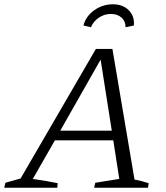

<svg xmlns="http://www.w3.org/2000/svg" viewBox="-53 -875 774 895"><path d="M574 -38Q591 -35 608 -30.5Q625 -26 640 -21L637 0H386L391 -23L503 -41L475 -221H203L100 -41Q129 -37 158 -32Q187 -27 216 -21L214 0H-33L-28 -23L43 -43L394 -647H471ZM228 -266H468L416 -597ZM473 -855Q520 -855 547.5 -827Q575 -799 571 -756L532 -748Q533 -775 514 -792.5Q495 -810 464 -810Q433 -810 407.5 -792.5Q382 -775 371 -748L336 -756Q347 -799 386 -827Q425 -855 473 -855Z"/></svg>

Font: Piazzolla SC Light
Style: Italic
Weight: 300
Italic angle: -11.3°
Designer: Juan Pablo del Peral
Foundry: Huerta Tipografica
Version: Version 1.330